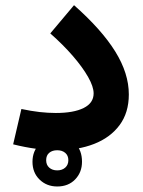

<svg xmlns="http://www.w3.org/2000/svg" viewBox="-20 -566 540 727"><path d="M196.8 -48.8Q239.7 -48.8 265.1 -22.7Q290.5 3.4 290.5 46.4Q290.5 86.4 264.6 113.3Q238.8 140.1 196.8 140.1Q156.7 140.1 129.9 114Q103 87.9 103 46.4Q103 5.9 130.1 -21.5Q157.2 -48.8 196.8 -48.8ZM196.8 2.9Q177.7 2.9 166.3 12.7Q154.8 22.5 154.8 40.5Q154.8 58.6 166.5 68.8Q178.2 79.1 196.8 79.1Q215.3 79.1 227.1 68.6Q238.8 58.1 238.8 40.5Q238.8 22.9 227.1 12.9Q215.3 2.9 196.8 2.9ZM467.8 -208.5Q467.8 -139.2 432.6 -92Q397.5 -44.9 336.2 -21Q274.9 2.9 195.8 2.9Q119.6 2.9 29.8 -19.5L61 -153.3Q97.7 -145.5 129.9 -141.8Q162.1 -138.2 191.4 -138.2Q258.8 -138.2 296.6 -157Q334.5 -175.8 334.5 -212.4Q334.5 -237.8 313.7 -274.4Q293 -311 256.1 -353.8Q219.2 -396.5 170.4 -439.5L260.3 -546.4Q365.2 -453.6 416.5 -370.8Q467.8 -288.1 467.8 -208.5Z"/></svg>

Font: Estedad-FD Bold
Style: Regular
Weight: 700
Designer: Amin Abedi
Version: Version 7.3